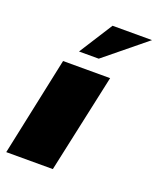

<svg xmlns="http://www.w3.org/2000/svg" viewBox="-132 -711 648 786"><g transform="rotate(20 192.0 -317.5)"><path d="M286 -430H81L-10 0H193ZM215 -489 394 -635H222L129 -489Z"/></g></svg>

Font: Racing Sans One
Style: Regular
Weight: 400
Designer: Pablo Impallari, Rodrigo Fuenzalida
Foundry: Pablo Impallari, Rodrigo Fuenzalida
Version: Version 1.001